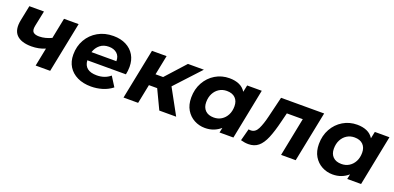

<svg xmlns="http://www.w3.org/2000/svg" viewBox="-2 -1230 3954 1926"><g transform="rotate(20 1975.5 -267.5)"><path d="M349 0 388 -195Q320 -166 242 -166Q132 -166 82 -217.5Q32 -269 53 -375L86 -538H242L208 -373Q198 -323 217.5 -304.5Q237 -286 280 -286Q315 -286 348.5 -295Q382 -304 412 -318L456 -538H612L504 0Z M941 8Q857 8 795 -22Q733 -52 699.5 -106Q666 -160 666 -233Q666 -323 706.5 -393.5Q747 -464 818.5 -505Q890 -546 983 -546Q1061 -546 1118.5 -516.5Q1176 -487 1207.5 -434Q1239 -381 1239 -309Q1239 -287 1236.5 -266.5Q1234 -246 1230 -227H818Q825 -117 957 -117Q1043 -117 1101 -167L1166 -64Q1119 -27 1060.5 -9.5Q1002 8 941 8ZM829 -318H1095Q1096 -371 1063 -400Q1030 -429 976 -429Q920 -429 882.5 -398.5Q845 -368 829 -318Z M1669 0 1572 -204H1484L1443 0H1287L1395 -538H1551L1509 -329H1590L1779 -538H1949L1701 -270L1849 0Z M2157 8Q2095 8 2042 -20.5Q1989 -49 1957 -102.5Q1925 -156 1925 -233Q1925 -323 1964.5 -394Q2004 -465 2071.5 -505.5Q2139 -546 2222 -546Q2281 -546 2325.5 -526.5Q2370 -507 2396 -465L2411 -538H2567L2460 0H2312L2323 -53Q2290 -24 2248.5 -8Q2207 8 2157 8ZM2205 -121Q2251 -121 2286.5 -143.5Q2322 -166 2342.5 -205.5Q2363 -245 2363 -298Q2363 -353 2331 -385Q2299 -417 2240 -417Q2194 -417 2158.5 -394.5Q2123 -372 2102.5 -332.5Q2082 -293 2082 -240Q2082 -185 2114 -153Q2146 -121 2205 -121Z M2541 -1 2575 -129Q2582 -128 2587.5 -127.5Q2593 -127 2599 -127Q2647 -127 2673.5 -180.5Q2700 -234 2721 -323L2773 -538H3233L3125 0H2969L3051 -411H2881L2857 -315Q2830 -203 2799.5 -130.5Q2769 -58 2727 -23.5Q2685 11 2623 11Q2602 11 2582.5 8Q2563 5 2541 -1Z M3520 8Q3458 8 3405 -20.5Q3352 -49 3320 -102.5Q3288 -156 3288 -233Q3288 -323 3327.5 -394Q3367 -465 3434.5 -505.5Q3502 -546 3585 -546Q3644 -546 3688.5 -526.5Q3733 -507 3759 -465L3774 -538H3930L3823 0H3675L3686 -53Q3653 -24 3611.5 -8Q3570 8 3520 8ZM3568 -121Q3614 -121 3649.5 -143.5Q3685 -166 3705.5 -205.5Q3726 -245 3726 -298Q3726 -353 3694 -385Q3662 -417 3603 -417Q3557 -417 3521.5 -394.5Q3486 -372 3465.5 -332.5Q3445 -293 3445 -240Q3445 -185 3477 -153Q3509 -121 3568 -121Z"/></g></svg>

Font: Montserrat
Style: Bold Italic
Weight: 700
Italic angle: -11.3°
Designer: Julieta Ulanovsky
Foundry: Julieta Ulanovsky
Version: Version 9.000; ttfautohint (v1.8.4.7-5d5b)